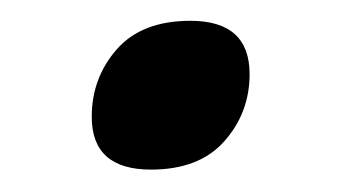

<svg xmlns="http://www.w3.org/2000/svg" viewBox="-20 -350 318 180"><path d="M158.5 -330.5Q214 -330.5 214 -280.5Q214 -244.5 190.5 -217.8Q167 -191 121.5 -191Q66 -191 66 -240.5Q66 -277 89.5 -303.8Q113 -330.5 158.5 -330.5Z"/></svg>

Font: Newsreader 6pt
Style: Italic
Weight: 400
Italic angle: -17°
Designer: Hugues Gentile
Foundry: Production Type
Version: Version 1.003; ttfautohint (v1.8.3)